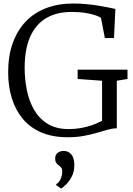

<svg xmlns="http://www.w3.org/2000/svg" viewBox="-20 -771 760 1094"><path d="M365.5 11Q278.5 11 214.5 -16.8Q150.5 -44.5 109 -94.8Q67.5 -145 47 -212.5Q26.5 -280 26.5 -359Q26.5 -453 52.8 -526Q79 -599 127.5 -649.2Q176 -699.5 244.2 -725.2Q312.5 -751 396.5 -751Q435 -751 472.5 -747.5Q510 -744 542.8 -738.5Q575.5 -733 600.2 -728Q625 -723 637.5 -720L629.5 -554H577.5L555.5 -669Q548 -675 526.2 -683Q504.5 -691 469.5 -697Q434.5 -703 387.5 -703Q302.5 -703 242.8 -667.5Q183 -632 151.8 -561.2Q120.5 -490.5 120.5 -385Q120.5 -319 133.2 -256.5Q146 -194 175 -144.2Q204 -94.5 252.2 -65Q300.5 -35.5 371.5 -35.5Q407 -35.5 441 -41.5Q475 -47.5 505.5 -58.2Q536 -69 561.5 -83V-311L422.5 -321V-374H706.5V-321L645.5 -311V-40Q620 -39.5 591.8 -31.5Q563.5 -23.5 530.2 -13.8Q497 -4 456.5 3.5Q416 11 365.5 11ZM403.5 169Q403.5 209.5 387 238.8Q370.5 268 352.2 284.5Q334 301 328.5 303H327.5L300.5 284V278Q315.5 270.5 325 249.8Q334.5 229 334.5 206Q334.5 191 327.8 183Q321 175 313.5 170Q306 164.5 300.2 156.5Q294.5 148.5 294.5 133Q294.5 114.5 303 105Q311.5 95.5 322.5 92.2Q333.5 89 340.5 89H342.5Q370.5 89 387 109.5Q403.5 130 403.5 169Z"/></svg>

Font: Merriweather 7pt Light
Style: Regular
Weight: 300
Designer: Eben Sorkin
Foundry: Eben Sorkin
Version: Version 2.200;gftools[0.9.31]